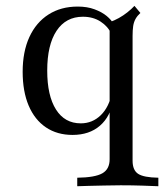

<svg xmlns="http://www.w3.org/2000/svg" viewBox="-20 -449 573 655"><path d="M243.5 186.3V157.3Q304 156.5 329 142.3Q354 128.2 354 94.4V-373.4Q370.2 -379 385.5 -387.5Q400.8 -396 414.5 -406.9Q428.2 -417.7 438.7 -429L458.9 -404.8Q448.4 -395.2 442.3 -384.3Q436.3 -373.4 434.3 -359.7Q432.3 -346 432.3 -326.6V99.2Q432.3 131.5 451.2 144Q470.2 156.5 520.2 157.3V186.3Q502.4 185.5 466.9 184.3Q431.5 183.1 391.9 183.1Q364.5 183.1 335.5 183.9Q306.5 184.7 282.3 185.1Q258.1 185.5 243.5 186.3ZM227.4 11.3Q175 11.3 136.7 -14.5Q98.4 -40.3 77.8 -88.7Q57.3 -137.1 57.3 -204Q57.3 -272.6 80.2 -322.6Q103.2 -372.6 145.6 -399.6Q187.9 -426.6 245.2 -426.6Q277.4 -426.6 302.4 -417.3Q327.4 -408.1 344 -394.4Q360.5 -380.6 366.9 -367.7L358.9 -334.7Q348.4 -358.9 323 -375.4Q297.6 -391.9 262.9 -391.9Q204.8 -391.9 173 -344Q141.1 -296 141.1 -208.1Q141.1 -122.6 171 -75.4Q200.8 -28.2 255.6 -28.2Q295.2 -28.2 323.8 -56Q352.4 -83.9 362.1 -133.9L366.9 -108.9Q357.3 -51.6 321 -20.2Q284.7 11.3 227.4 11.3Z"/></svg>

Font: Playfair
Style: Regular
Weight: 400
Designer: Claus Eggers Sørensen
Foundry: Claus Eggers Sørensen
Version: Version 2.001;gftools[0.9.30]